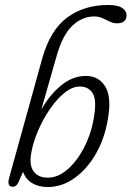

<svg xmlns="http://www.w3.org/2000/svg" viewBox="-20 -742 528 770"><path d="M207.5 -519 145.5 -302Q179.5 -362.5 225.8 -400Q272 -437.5 324.5 -437.5Q376 -437.5 402 -395.2Q428 -353 413 -267Q401 -190.5 366 -128Q331 -65.5 280.2 -28.8Q229.5 8 171.5 8Q134.5 8 108.5 -7.8Q82.5 -23.5 72.5 -53L52 -7Q44 7 31.5 7Q6.5 7 17 -30L149.5 -508Q181.5 -622 249.8 -672Q318 -722 413.5 -722Q453 -722 470.2 -710Q487.5 -698 487.5 -681.5Q487.5 -648.5 449 -648.5Q434.5 -648.5 420.2 -655.5Q406 -662.5 390.8 -669.2Q375.5 -676 357.5 -676Q310 -676 270.8 -639.5Q231.5 -603 207.5 -519ZM300.5 -395Q270 -395 239 -370Q208 -345 180.5 -305Q153 -265 133.2 -219.2Q113.5 -173.5 106 -132Q96 -81.5 114.2 -55.5Q132.5 -29.5 171.5 -29.5Q213 -29.5 251 -62.8Q289 -96 316.5 -148.8Q344 -201.5 354.5 -259Q369.5 -337.5 352.8 -366.2Q336 -395 300.5 -395Z"/></svg>

Font: Fraunces 144pt SuperSoft Light
Style: Italic
Weight: 300
Italic angle: -16°
Version: Version 1.000;[b76b70a41]